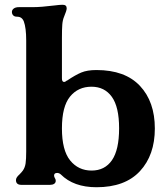

<svg xmlns="http://www.w3.org/2000/svg" viewBox="-20 -776 690 806"><path d="M235 -44Q228 -50 220 -50Q207 -50 207 -39Q207 -35 210 -29Q214 -24 214 -17Q214 -9 207.5 -4.5Q201 0 190 0H70Q47 0 47 -20Q47 -26 51 -32Q55 -38 61 -43Q71 -53 76 -60Q85 -73 87.5 -90.5Q90 -108 90 -140V-606Q90 -659 80 -686Q76 -696 69 -701Q62 -706 50 -706Q41 -706 35.5 -711.5Q30 -717 30 -726Q30 -734 37.5 -740Q45 -746 60 -746H118Q152 -746 208 -753Q231 -756 243 -756Q260 -756 260 -741Q260 -732 249 -706Q243 -691.8 241.5 -672.9Q240 -654 240 -617V-606V-447Q240 -432 249 -432Q254 -432 261 -438H262Q296 -461 321 -471.5Q346 -482 385 -482Q505 -482 567.5 -415.5Q630 -349 630 -236.5Q630 -125 567.5 -57.5Q505 10 385 10Q289 10 235 -44ZM480 -237.4Q480 -327 449.5 -369.5Q419 -412 364 -412Q308 -412 274 -370.5Q240 -329 240 -237Q240 -145 274.5 -102.5Q309 -60 364.5 -60Q420 -60 450 -103.5Q480 -147 480 -237.4Z"/></svg>

Font: Raigarh
Style: Regular
Weight: 400
Designer: jaikishan Patel
Foundry: MagicType
Version: Version 1.000;FEAKit 1.0